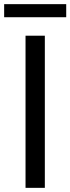

<svg xmlns="http://www.w3.org/2000/svg" viewBox="-23 -905 339 925"><path d="M100 -733H193V0H100ZM-3 -885H296V-822H-3Z"/></svg>

Font: Source Han Sans K Regular
Style: Regular
Weight: 400
Designer: Ryoko NISHIZUKA  (kana & ideographs); Paul D. Hunt (Latin, Greek & Cyrillic); Wenlong ZHANG  (bopomofo); Sandoll Communi
Foundry: Adobe Systems Incorporated
Version: Version 1.00 July 18, 2014, initial release